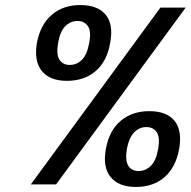

<svg xmlns="http://www.w3.org/2000/svg" viewBox="-20 -730 755 760"><path d="M102 0 615 -700H715L202 0ZM518 10Q450 10 418 -29Q386 -68 399 -140Q412 -213 457.5 -251.5Q503 -290 571 -290Q640 -290 671 -251.5Q702 -213 689 -140Q676 -68 631.5 -29Q587 10 518 10ZM529 -53Q556 -53 577 -73.5Q598 -94 606 -140Q614 -186 600.5 -206.5Q587 -227 559 -227Q532 -227 511.5 -206.5Q491 -186 482 -140Q475 -94 488 -73.5Q501 -53 529 -53ZM245 -410Q177 -410 145.5 -449Q114 -488 126 -560Q140 -633 185 -671.5Q230 -710 298 -710Q367 -710 398.5 -671.5Q430 -633 416 -560Q404 -488 359 -449Q314 -410 245 -410ZM256 -473Q284 -473 304.5 -493.5Q325 -514 333 -560Q342 -606 328 -626.5Q314 -647 287 -647Q259 -647 238.5 -626.5Q218 -606 210 -560Q202 -514 215.5 -493.5Q229 -473 256 -473Z"/></svg>

Font: Cuprum Medium
Style: Italic
Weight: 500
Italic angle: -10°
Version: Version 3.000